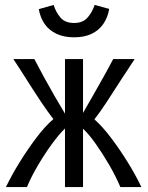

<svg xmlns="http://www.w3.org/2000/svg" viewBox="-20 -757 600 777"><path d="M4 0Q27 -48 59.5 -100.5Q92 -153 127.5 -200Q163 -247 196 -275Q174 -303 145 -346.5Q116 -390 87 -436Q58 -482 34 -518H119Q135 -487 156.5 -447.5Q178 -408 200.5 -369Q223 -330 243 -297V-518H316V-300Q335 -333 357 -371.5Q379 -410 400.5 -448.5Q422 -487 438 -518H525Q500 -481 470.5 -435Q441 -389 413 -346Q385 -303 362 -274Q394 -246 429.5 -199Q465 -152 497.5 -99.5Q530 -47 552 0H467Q449 -43 422 -89.5Q395 -136 367 -175.5Q339 -215 316 -236V0H243V-237Q220 -215 191 -175.5Q162 -136 134.5 -89.5Q107 -43 89 0ZM280 -606Q239 -606 209 -620Q179 -634 161 -659.5Q143 -685 137 -720L197 -737Q207 -706 225.5 -685Q244 -664 280 -664Q315 -664 334 -685.5Q353 -707 363 -737L422 -721Q416 -686 398 -660Q380 -634 350.5 -620Q321 -606 280 -606Z"/></svg>

Font: Ubuntu Sans Mono
Style: Regular
Weight: 400
Monospace: yes
Designer: Dalton Maag Ltd
Foundry: Dalton Maag Ltd
Version: Version 1.006